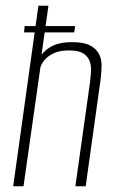

<svg xmlns="http://www.w3.org/2000/svg" viewBox="-20 -650 405 670"><path d="M26 0 114 -630H149L125 -459Q141 -480 166.5 -491.5Q192 -503 231 -503Q272 -503 294 -491.5Q316 -480 325.5 -461.5Q335 -443 334.5 -420Q334 -397 331 -372L279 0H243L294 -362Q296 -379 297.5 -398.5Q299 -418 293.5 -435Q288 -452 271.5 -463Q255 -474 220 -474Q187 -474 166 -463.5Q145 -453 134.5 -439.5Q124 -426 121 -415L62 0ZM64 -537 66 -559H242L239 -537Z"/></svg>

Font: Alumni Sans ExtraLight
Style: Italic
Weight: 250
Italic angle: -8°
Version: Version 1.016